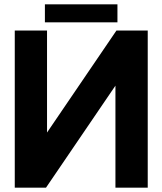

<svg xmlns="http://www.w3.org/2000/svg" viewBox="-20 -863 747 883"><path d="M515.6 -722.7H659.4V0H510.9V-469.1L191.6 0H47.9V-722.7H196.3V-253.5ZM186.5 -760.2H520.1V-843.2H186.5Z"/></svg>

Font: Giphurs SC
Style: Regular
Weight: 400
Version: Version 0.920